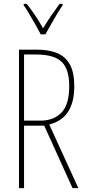

<svg xmlns="http://www.w3.org/2000/svg" viewBox="-20 -970 444 990"><path d="M169 -714Q231 -714 274 -696.5Q317 -679 340 -638Q363 -597 363 -525Q363 -360 234 -328L384 0H354L208 -322H104V0H78V-714ZM166 -689H104V-348H190Q256 -348 296.5 -389Q337 -430 337 -527Q337 -613 298 -651Q259 -689 166 -689ZM190 -793Q177 -818 160.5 -847Q144 -876 128.5 -902Q113 -928 102 -943V-950H118Q138 -925 161 -891Q184 -857 202 -824Q222 -857 242 -886.5Q262 -916 287 -950H303V-943Q281 -911 257.5 -869.5Q234 -828 214 -793Z"/></svg>

Font: Noto Sans Lao ExtraCondensed Thin
Style: Regular
Weight: 100
Width: 2
Designer: Monotype Design Team
Foundry: Monotype Imaging Inc.
Version: Version 2.003; ttfautohint (v1.8.4.7-5d5b)